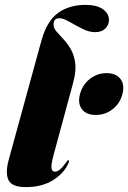

<svg xmlns="http://www.w3.org/2000/svg" viewBox="-20 -755 524 785"><path d="M329 -735Q377 -735 401.2 -717Q425.5 -699 425.5 -674Q425.5 -652.5 410.2 -638Q395 -623.5 368.5 -623.5Q343.5 -623.5 315.8 -637.8Q288 -652 263.2 -666.2Q238.5 -680.5 222.5 -680.5Q199 -680.5 199 -655Q199 -640 211 -626Q223 -612 239.2 -595Q255.5 -578 269.2 -554.2Q283 -530.5 287.5 -497.2Q292 -464 279 -416.5L199 -121Q188 -80 190.8 -66.5Q193.5 -53 204 -53Q214 -53 224.5 -61.5Q235 -70 250.5 -91Q255 -97 256.2 -98.5Q257.5 -100 259.5 -100Q265.5 -100 258.5 -85Q240.5 -45.5 195.8 -17.8Q151 10 85.5 10Q28 10 14.5 -19.2Q1 -48.5 16 -103L149.5 -589.5Q171.5 -668.5 217 -701.8Q262.5 -735 329 -735ZM371.5 -285Q333 -285 315 -308.5Q297 -332 307 -370Q317 -408.5 347.2 -432.2Q377.5 -456 415.5 -456Q454.5 -456 472.5 -432.2Q490.5 -408.5 480.5 -370Q470.5 -332 440.5 -308.5Q410.5 -285 371.5 -285Z"/></svg>

Font: Fraunces 144pt S000 Black
Style: Italic
Weight: 900
Italic angle: -16°
Version: Version 1.000; ttfautohint (v1.8.3)